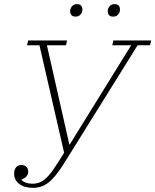

<svg xmlns="http://www.w3.org/2000/svg" viewBox="-20 -893 748 925"><path d="M139 12Q97 12 72.5 -7Q48 -26 48 -57Q48 -75 57 -86.5Q66 -98 83 -98Q99 -98 107.5 -89Q116 -80 116 -66Q116 -41 84 -28V-25Q93 -17 105.5 -12.5Q118 -8 136 -8Q155 -8 170.5 -14Q186 -20 201 -33.5Q216 -47 231 -68Q246 -89 265 -119L289 -157L170 -675H110L116 -698H303L298 -675H206L314 -197H316L612 -675H521L526 -698H708L703 -675H643L288 -105Q267 -72 249 -49.5Q231 -27 213.5 -13.5Q196 0 178 6Q160 12 139 12ZM344 -813Q330 -813 324 -820.5Q318 -828 318 -838Q318 -842 318.5 -845.5Q319 -849 321 -854Q325 -862 332 -867.5Q339 -873 351 -873Q365 -873 371 -865.5Q377 -858 377 -848Q377 -844 376.5 -840.5Q376 -837 374 -832Q370 -824 363 -818.5Q356 -813 344 -813ZM525 -813Q511 -813 505 -820.5Q499 -828 499 -838Q499 -842 499.5 -845.5Q500 -849 502 -854Q506 -862 513 -867.5Q520 -873 532 -873Q546 -873 552 -865.5Q558 -858 558 -848Q558 -844 557.5 -840.5Q557 -837 555 -832Q551 -824 544 -818.5Q537 -813 525 -813Z"/></svg>

Font: IBM Plex Serif ExtLt
Style: Italic
Weight: 200
Italic angle: -14°
Designer: Mike Abbink, Paul van der Laan, Pieter van Rosmalen
Foundry: Bold Monday
Version: Version 3.001